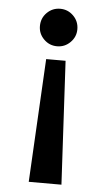

<svg xmlns="http://www.w3.org/2000/svg" viewBox="-53 -582 438 797"><g transform="rotate(5 166.5 -183.5)"><path d="M165.6 -546.9Q133.4 -546.9 110.5 -524.1Q87.6 -501.3 87.6 -468.1Q87.6 -436.4 110.5 -413.5Q133.4 -390.6 165.6 -390.6Q197.7 -390.6 220.6 -413.5Q243.6 -436.4 243.6 -468.1Q243.6 -501.3 220.6 -524.1Q197.7 -546.9 165.6 -546.9ZM234 180.1 206.3 -333.7H125.4L97.7 180.1Z"/></g></svg>

Font: Secuela Black
Style: Regular
Weight: 900
Designer: Fernando Haro
Foundry: deFharo
Version: Version 1.704